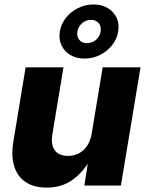

<svg xmlns="http://www.w3.org/2000/svg" viewBox="-20 -831 657 860"><path d="M188.5 9.3Q132.3 9.3 95.2 -15.4Q58.1 -40 43.7 -85.9Q29.3 -131.8 39.6 -194.8L94.7 -529.3H264.2L214.4 -228.5Q207 -183.1 225.3 -158Q243.7 -132.8 284.7 -132.8Q311.5 -132.8 333.5 -144.3Q355.5 -155.8 370.6 -178.5Q385.7 -201.2 391.1 -234.9L439.9 -529.3H609.4L521.5 0H357.9L379.4 -138.2H396.5Q363.3 -71.3 312.5 -31Q261.7 9.3 188.5 9.3ZM358.4 -568.8Q321.8 -568.8 294.9 -584.7Q268.1 -600.6 255.4 -627.9Q242.7 -655.3 248 -689.9Q253.9 -724.6 275.6 -751.7Q297.4 -778.8 329.8 -794.9Q362.3 -811 398.9 -811Q436 -811 462.6 -794.9Q489.3 -778.8 502.2 -751.7Q515.1 -724.6 509.3 -689.9Q503.9 -655.8 481.9 -628.2Q460 -600.6 427.7 -584.7Q395.5 -568.8 358.4 -568.8ZM369.6 -637.7Q392.1 -637.7 409.7 -652.6Q427.2 -667.5 430.7 -689.9Q434.6 -712.4 422.1 -727.3Q409.7 -742.2 388.2 -742.2Q365.7 -742.2 348.1 -727.3Q330.6 -712.4 326.7 -689.9Q322.8 -667.5 335 -652.6Q347.2 -637.7 369.6 -637.7Z"/></svg>

Font: Inter 24pt ExtraBold
Style: Italic
Weight: 800
Italic angle: -9.3988°
Designer: Rasmus Andersson
Foundry: rsms
Version: Version 4.001;git-66647c0bb